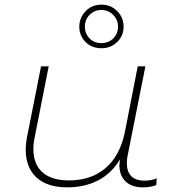

<svg xmlns="http://www.w3.org/2000/svg" viewBox="-20 -805 740 828"><path d="M656 -36 654 -7Q629 3 597 3Q548 3 521.5 -22.5Q495 -48 495 -92Q495 -99 497 -117Q460 -56 402 -26.5Q344 3 271 3Q183 3 137 -40Q91 -83 91 -159Q91 -186 97 -216L157 -519H190L130 -215Q124 -187 124 -162Q124 -97 163 -62Q202 -27 278 -27Q373 -27 435 -80Q497 -133 518 -233L574 -519H607L531 -137Q527 -120 527 -101Q527 -65 546 -45.5Q565 -26 603 -26Q634 -26 656 -36ZM322 -690Q322 -729 349.5 -757Q377 -785 417 -785Q458 -785 485.5 -757Q513 -729 513 -690Q513 -651 485.5 -624Q458 -597 417 -597Q376 -597 349 -624Q322 -651 322 -690ZM489 -690Q489 -720 468 -741Q447 -762 417 -762Q387 -762 366.5 -741Q346 -720 346 -690Q346 -660 366 -639.5Q386 -619 417 -619Q448 -619 468.5 -639.5Q489 -660 489 -690Z"/></svg>

Font: Montserrat Alternates ExLight
Style: Italic
Weight: 275
Italic angle: -11.3°
Designer: Julieta Ulanovsky
Foundry: Julieta Ulanovsky
Version: Version 7.200